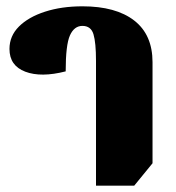

<svg xmlns="http://www.w3.org/2000/svg" viewBox="-20 -582 557 608"><path d="M284 6V-389Q284 -447 276 -473.5Q268 -500 241 -500Q215 -500 201.5 -470Q188 -440 188 -356Q110 -336 60 -355Q10 -374 10 -427Q10 -468 40 -498Q70 -528 122.5 -545Q175 -562 241 -562Q347 -562 405 -517Q463 -472 463 -385V-65L405 6Z"/></svg>

Font: Noto Serif Thai SemiCondensed Black
Style: Regular
Weight: 900
Width: 4
Designer: Monotype Design Team
Foundry: Monotype Imaging Inc.
Version: Version 2.002; ttfautohint (v1.8.4.7-5d5b)